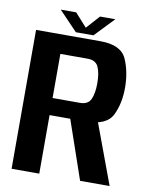

<svg xmlns="http://www.w3.org/2000/svg" viewBox="-88 -855 715 919"><g transform="rotate(10 270.0 -395.5)"><path d="M32.5 0H167V-284.5H341.5Q443.5 -284.5 471.8 -341.8Q500 -399 500 -475.5Q500 -553 473 -614Q446 -675 345.5 -675H32.5ZM365.5 0H509L389 -323.5L257 -315ZM167 -367.5V-582H300Q339 -582 352.2 -553Q365.5 -524 365.5 -474Q365.5 -425.5 352.5 -396.5Q339.5 -367.5 300 -367.5ZM222 -697H307.5L397.5 -791H323L265 -726.5L207 -791H132Z"/></g></svg>

Font: Anybody SemiCondensed SemiBold
Style: Regular
Weight: 600
Width: 4
Version: Version 1.113;gftools[0.9.25]